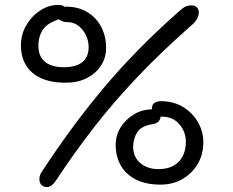

<svg xmlns="http://www.w3.org/2000/svg" viewBox="-20 -739 946 780"><path d="M632 11Q574 11 533.5 -9Q493 -29 471.5 -65.5Q450 -102 450 -151Q450 -189 470 -221.5Q490 -254 525 -275Q557 -294 597 -295Q597 -296 597 -297Q597 -315 608.5 -321.5Q620 -328 633 -328Q685 -328 723.5 -304.5Q762 -281 784 -243Q806 -205 806 -161Q806 -112 783.5 -73.5Q761 -35 722 -12Q683 11 632 11ZM247 -403Q186 -403 145.5 -422Q105 -441 85 -475Q65 -509 65 -555Q65 -598 86 -635Q107 -672 142 -695.5Q177 -719 217 -719Q234 -719 241 -712Q241 -711 241 -711Q245 -712 248 -712Q298 -712 334.5 -690Q371 -668 391 -630Q411 -592 411 -545Q411 -504 390 -472Q369 -440 332.5 -421.5Q296 -403 247 -403ZM172 21Q156 21 148 12Q140 3 140 -11.5Q140 -26 149 -40Q208 -130 269.5 -214Q331 -298 398 -378Q465 -458 541 -535.5Q617 -613 705 -691Q721 -706 732 -711.5Q743 -717 758 -717Q772 -717 779.5 -709.5Q787 -702 787.5 -690Q788 -678 781.5 -664.5Q775 -651 761 -639Q638 -531 540 -428Q442 -325 361 -220.5Q280 -116 207 -5Q198 8 189 14.5Q180 21 172 21ZM632 -265Q632 -265 632 -265Q632 -255 624.5 -246Q617 -237 597 -234Q554 -227 537.5 -201.5Q521 -176 521 -142Q521 -101 550 -76.5Q579 -52 624 -52Q677 -52 706 -82Q735 -112 735 -163Q735 -204 708.5 -234.5Q682 -265 639 -265Q635 -265 632 -265ZM219 -661Q216 -659 212 -658Q168 -642 152 -615.5Q136 -589 136 -553Q136 -511 162 -488.5Q188 -466 239 -466Q290 -466 315 -487Q340 -508 340 -547Q340 -587 315 -618Q290 -649 254 -649Q237 -649 225 -657Q221 -658 219 -661Z"/></svg>

Font: Shantell Sans Light Light
Style: Regular
Weight: 300
Version: Version 1.008;[ac192a2d6]